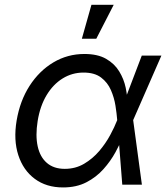

<svg xmlns="http://www.w3.org/2000/svg" viewBox="-20 -781 704 812"><path d="M246.6 11.7Q175.8 11.7 127 -24.7Q78.1 -61 57.4 -125Q36.6 -189 50.3 -271Q64.5 -355 105.2 -418.2Q146 -481.4 205.8 -517.1Q265.6 -552.7 336.9 -552.7Q393.1 -552.7 428.7 -532.2Q464.4 -511.7 484.1 -479.2Q503.9 -446.8 511.5 -410.4Q519 -374 519.5 -342.3H551.3L543 -274.4L580.1 0H497.1L475.6 -274.4Q473.6 -300.3 468.3 -334.2Q462.9 -368.2 449 -400.1Q435.1 -432.1 407.5 -453.1Q379.9 -474.1 333.5 -474.1Q285.2 -474.1 244.9 -449.2Q204.6 -424.3 177 -378.4Q149.4 -332.5 139.2 -269Q129.4 -207.5 139.4 -162.1Q149.4 -116.7 178.5 -91.8Q207.5 -66.9 253.9 -66.9Q299.3 -66.9 335.7 -88.4Q372.1 -109.9 399.7 -142.3Q427.2 -174.8 446 -209.7Q464.8 -244.6 475.1 -271.5L579.6 -545.9H662.6L542.5 -271.5L528.8 -206.5H502Q488.8 -174.8 468.3 -137.2Q447.8 -99.6 417.5 -65.7Q387.2 -31.7 345.2 -10Q303.2 11.7 246.6 11.7ZM326.2 -617.2 366.7 -760.7H460.9L387.2 -617.2Z"/></svg>

Font: Inter
Style: Italic
Weight: 400
Italic angle: -9.3988°
Designer: Rasmus Andersson
Foundry: rsms
Version: Version 4.001;git-66647c0bb